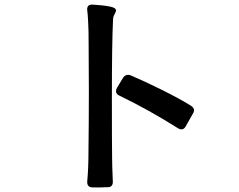

<svg xmlns="http://www.w3.org/2000/svg" viewBox="-20 -786 1040 834"><path d="M359 1Q362 -33 363 -60.5Q364 -88 364 -97Q366 -265 366 -390L365 -594Q365 -656 363 -689Q361 -729 359 -740Q356 -767 381 -766Q387 -766 414.5 -763.5Q442 -761 460 -757Q484 -752 484 -740Q484 -736 477.5 -724Q471 -712 471 -700Q466 -603 466 -360Q466 -162 467 -98Q467 -70 470 1Q471 13 465.5 20Q460 27 450 27Q404 29 381 28Q357 27 359 1ZM768 -224Q761 -224 753 -229Q628 -308 498 -371Q484 -377 484 -390Q484 -397 488 -404L515 -449Q524 -461 536 -461Q543 -461 547 -459Q608 -433 683.5 -395.5Q759 -358 809 -327Q823 -318 823 -307Q823 -304 821 -298Q812 -281 786 -236Q779 -224 768 -224Z"/></svg>

Font: Shippori Gothic B2 Bold
Style: Regular
Weight: 700
Designer: FONTDASU
Foundry: FONTDASU / Google Inc. / but / Adobe
Version: Version 1.130